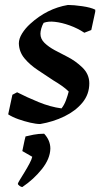

<svg xmlns="http://www.w3.org/2000/svg" viewBox="-20 -488 417 774"><path d="M142 12Q126 12 102 6.5Q78 1 54 -7.5Q30 -16 13 -27L30 -106L49 -116Q88 -96 135.5 -76.5Q183 -57 228 -51Q239 -65 246 -84Q253 -103 257 -119Q245 -131 228.5 -142.5Q212 -154 195 -164Q165 -184 132.5 -205.5Q100 -227 78.5 -253Q57 -279 56 -313Q56 -332 69 -353Q82 -374 102 -392Q170 -454 254 -468Q277 -468 311.5 -463Q346 -458 364 -449V-441L348 -367L320 -356Q293 -374 261 -385.5Q229 -397 201 -400Q175 -403 156 -396Q150 -386 146.5 -373.5Q143 -361 143 -352Q143 -331 159.5 -315Q176 -299 201 -285.5Q226 -272 250 -260Q284 -243 312 -216Q340 -189 340 -152Q340 -108 312.5 -74.5Q285 -41 240 -19Q195 3 142 12ZM70 266Q65 266 58.5 261Q52 256 52 253Q52 250 60 237Q68 224 79 206Q90 188 99 171Q108 154 110 144L70 121Q71 117 73.5 104Q76 91 79 78Q82 65 83 62Q94 59 115 55Q136 51 158 51Q183 78 183 111Q182 152 149 193.5Q116 235 70 266Z"/></svg>

Font: Labrada SemiBold
Style: Italic
Weight: 600
Italic angle: -7°
Designer: Mercedes Jáuregui
Foundry: Omnibus-Type Team
Version: Version 1.000; ttfautohint (v1.8.4.7-5d5b)